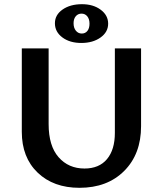

<svg xmlns="http://www.w3.org/2000/svg" viewBox="-20 -889 777 916"><path d="M242 -778Q242 -818 278.5 -843.5Q315 -869 371 -869Q425 -869 460.5 -842.5Q496 -816 496 -776Q496 -736 459.5 -710Q423 -684 368 -684Q313 -684 277.5 -710.5Q242 -737 242 -778ZM331 -778Q331 -756 342 -742.5Q353 -729 370 -729Q387 -729 397 -741.5Q407 -754 407 -776Q407 -798 396.5 -811Q386 -824 369 -824Q352 -824 341.5 -811.5Q331 -799 331 -778ZM359 7Q235 7 159.5 -65.5Q84 -138 84 -260V-658H212V-297Q212 -193 259.5 -139Q307 -85 383 -85Q453 -85 490.5 -130Q528 -175 528 -255V-658H653V-287Q653 -154 572.5 -73.5Q492 7 359 7Z"/></svg>

Font: EauTest
Style: Bold
Weight: 700
Designer: Christian Thalmann (Catharsis Fonts)
Version: Version 0.001;PS 000.001;hotconv 1.0.88;makeotf.lib2.5.64775